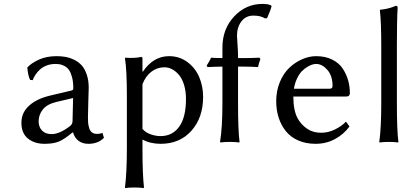

<svg xmlns="http://www.w3.org/2000/svg" viewBox="-20 -728 2066 985"><path d="M355 -225.1 270 -205.1Q221.7 -193.8 200 -166.7Q178.2 -139.6 178.2 -105Q178.2 -77.1 195.3 -58.6Q212.4 -40 245.1 -40Q284.7 -40 337.9 -80.1Q352.1 -90.8 352.1 -106ZM355 -47.9H351.1Q310.5 -13.7 282.2 -2Q253.9 9.8 209 9.8Q156.2 9.8 123 -17.6Q89.8 -44.9 89.8 -98.1Q89.8 -150.4 129.4 -186Q168.9 -221.7 237.8 -237.8L349.1 -264.2Q356 -266.6 356 -275.9Q356 -308.1 349.6 -331.8Q343.3 -355.5 334.2 -368.4Q325.2 -381.3 311.8 -388.7Q298.3 -396 287.8 -397.9Q277.3 -399.9 264.2 -399.9Q239.3 -399.9 218.3 -391.6Q197.3 -383.3 183.6 -370.1Q169.9 -356.9 161.4 -343.8Q152.8 -330.6 147.9 -316.9L134.8 -317.9Q124 -336.9 120.1 -381.8Q140.6 -404.3 179.7 -422.1Q218.8 -439.9 270 -439.9Q294.9 -439.9 316.7 -436Q338.4 -432.1 360.8 -421.1Q383.3 -410.2 399.2 -392.6Q415 -375 425 -345.5Q435.1 -315.9 435.1 -276.9Q435.1 -273.4 433.1 -208Q431.2 -142.6 431.2 -126Q431.2 -108.9 432.1 -97.9Q433.1 -86.9 437.3 -71.8Q441.4 -56.6 451.7 -48.8Q461.9 -41 478 -41Q491.7 -41 505.9 -45.9L513.2 -21Q483.4 9.8 433.1 9.8Q404.3 9.8 383.8 -4.9Q363.3 -19.5 355 -47.9Z M710.9 -295.9V-66.9Q725.6 -48.8 751.7 -39.3Q777.8 -29.8 804.2 -29.8Q864.3 -29.8 899.2 -77.9Q934.1 -126 934.1 -220.2Q934.1 -260.7 924.1 -293Q914.1 -325.2 897.7 -344.2Q881.3 -363.3 862.5 -373Q843.8 -382.8 823.7 -382.8Q786.1 -382.8 756.3 -359.9Q726.6 -336.9 710.9 -295.9ZM847.2 -439.9Q900.9 -439.9 941.7 -409.4Q982.4 -378.9 1002.2 -332Q1022 -285.2 1022 -231Q1022 -124.5 962.2 -57.4Q902.3 9.8 804.2 9.8Q751 9.8 710.9 -12.2V33.2Q710.9 168.5 718.8 233.9L716.8 236.8Q698.2 233.9 669.9 233.9Q641.1 233.9 623 236.8L621.1 233.9Q630.9 156.2 630.9 33.2V-234.9Q630.9 -367.7 621.1 -429.2L623 -432.1Q668.5 -428.2 705.1 -436Q710.9 -436 710.9 -425.8V-363.8L711.9 -358.9Q766.1 -439.9 847.2 -439.9Z M1121.1 -430.2V-483.9Q1121.1 -579.6 1181.4 -643.8Q1241.7 -708 1327.1 -708Q1357.9 -708 1372.1 -699.2L1373 -695.8Q1368.7 -676.8 1350.1 -634.8L1338.9 -633.8Q1318.4 -647.9 1279.8 -647.9Q1241.2 -647.9 1218.5 -618.2Q1195.8 -588.4 1195.8 -544.9Q1195.8 -538.1 1198.5 -499.8Q1201.2 -461.4 1201.2 -440.9V-430.2H1243.2Q1274.9 -430.2 1311 -432.1L1315.9 -424.8Q1307.1 -401.9 1303.7 -383.8Q1271 -386.2 1233.9 -386.2H1201.2V-199.2Q1201.2 -57.1 1209 0L1207 2.9Q1188.5 0 1159.2 0Q1128.9 0 1110.8 2.9L1108.9 0Q1121.1 -75.2 1121.1 -200.2V-386.2Q1089.8 -386.2 1044.9 -383.8L1040 -391.1Q1056.2 -416 1063 -432.1Q1076.2 -430.2 1121.1 -430.2Z M1487.8 -272.9H1671.9Q1686 -272.9 1686 -287.1Q1686 -339.4 1659.4 -369.6Q1632.8 -399.9 1602.1 -399.9Q1593.8 -399.9 1582.8 -397Q1571.8 -394 1556.9 -385Q1542 -376 1528.8 -362.8Q1515.6 -349.6 1504.2 -325.9Q1492.7 -302.2 1487.8 -272.9ZM1754.9 -104 1772.9 -79.1Q1743.2 -38.6 1698.2 -14.4Q1653.3 9.8 1599.1 9.8Q1549.3 9.8 1510.3 -7.3Q1471.2 -24.4 1446.8 -54.7Q1422.4 -85 1409.7 -124Q1397 -163.1 1397 -209Q1397 -261.7 1415.5 -306.6Q1434.1 -351.6 1463.9 -379.9Q1493.7 -408.2 1529.8 -424.1Q1565.9 -439.9 1602.1 -439.9Q1648.9 -439.9 1684.1 -422.4Q1719.2 -404.8 1738.3 -376Q1757.3 -347.2 1766.1 -315.4Q1774.9 -283.7 1774.9 -250Q1774.9 -232.9 1756.8 -232.9H1484.9Q1484.9 -161.6 1506.8 -121.1Q1524.9 -88.4 1555.4 -67.6Q1585.9 -46.9 1627 -46.9Q1663.6 -46.9 1698.2 -63.7Q1732.9 -80.6 1754.9 -104Z M1936 -201.2V-481Q1936 -621.1 1928.7 -674.8L1930.7 -678.2Q1948.7 -679.7 1963.9 -683.1Q1979 -686.5 1986.3 -689Q1993.7 -691.4 2010.7 -698.2Q2020 -698.2 2020 -688Q2016.1 -625 2016.1 -499V-200.2Q2016.1 -57.1 2023.9 0L2022 2.9Q2003.4 0 1975.1 0Q1945.8 0 1927.7 2.9L1925.8 0Q1936 -71.3 1936 -201.2Z"/></svg>

Font: Linear Smooth
Style: Regular
Weight: 400
Designer: Philipp H. Poll, Flanker
Foundry: Philipp H. Poll, reworked by Flanker
Version: Version 1.061 | FøM Fix